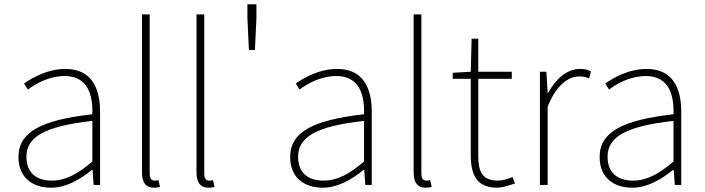

<svg xmlns="http://www.w3.org/2000/svg" viewBox="-20 -861 3282 894"><path d="M218 13C288 13 354 -26 408 -70H411L416 0H446V-341C446 -448 408 -540 285 -540C198 -540 126 -496 92 -472L110 -444C144 -470 207 -507 282 -507C391 -507 413 -414 410 -329C173 -302 66 -247 66 -130C66 -30 136 13 218 13ZM221 -20C157 -20 103 -50 103 -131C103 -220 181 -273 410 -298V-109C341 -50 285 -20 221 -20Z M695 13C710 13 716 12 725 9L718 -22C706 -20 703 -20 699 -20C685 -20 677 -31 677 -53V-794H641V-59C641 -8 662 13 695 13Z M949 13C964 13 970 12 979 9L972 -22C960 -20 957 -20 953 -20C939 -20 931 -31 931 -53V-794H895V-59C895 -8 916 13 949 13Z M1139 -628H1167L1174 -777V-841H1132V-777Z M1483 13C1553 13 1619 -26 1673 -70H1676L1681 0H1711V-341C1711 -448 1673 -540 1550 -540C1463 -540 1391 -496 1357 -472L1375 -444C1409 -470 1472 -507 1547 -507C1656 -507 1678 -414 1675 -329C1438 -302 1331 -247 1331 -130C1331 -30 1401 13 1483 13ZM1486 -20C1422 -20 1368 -50 1368 -131C1368 -220 1446 -273 1675 -298V-109C1606 -50 1550 -20 1486 -20Z M1960 13C1975 13 1981 12 1990 9L1983 -22C1971 -20 1968 -20 1964 -20C1950 -20 1942 -31 1942 -53V-794H1906V-59C1906 -8 1927 13 1960 13Z M2088 -522V-494H2172V-140C2172 -48 2198 13 2296 13C2314 13 2347 4 2378 -7L2366 -37C2347 -28 2319 -20 2299 -20C2222 -20 2207 -67 2207 -135V-494H2363V-527H2207V-681H2176L2172 -527Z M2494 0H2530V-364C2571 -468 2629 -505 2676 -505C2697 -505 2706 -503 2723 -496L2732 -529C2714 -538 2699 -540 2681 -540C2618 -540 2567 -492 2532 -428H2530L2524 -527H2494Z M2924 13C2994 13 3060 -26 3114 -70H3117L3122 0H3152V-341C3152 -448 3114 -540 2991 -540C2904 -540 2832 -496 2798 -472L2816 -444C2850 -470 2913 -507 2988 -507C3097 -507 3119 -414 3116 -329C2879 -302 2772 -247 2772 -130C2772 -30 2842 13 2924 13ZM2927 -20C2863 -20 2809 -50 2809 -131C2809 -220 2887 -273 3116 -298V-109C3047 -50 2991 -20 2927 -20Z"/></svg>

Font: Kinto Sans Thin
Style: Regular
Weight: 100
Designer: Authors: Ryoko NISHIZUKA  (kana & ideographs); Paul D. Hunt (Latin, Greek & Cyrillic); Wenlong ZHANG  (bopomofo); Sandol
Foundry: Adobe Systems Incorporated, ookami Inc.
Version: Version 0.001